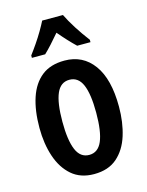

<svg xmlns="http://www.w3.org/2000/svg" viewBox="-117 -838 706 921"><g transform="rotate(-15 236.0 -378.0)"><path d="M433 -272Q433 -194 413 -130Q393 -66 349.5 -28Q306 10 235 10Q168 10 124.5 -27.5Q81 -65 59.5 -129Q38 -193 38 -272Q38 -358 59 -421Q80 -484 123.5 -518.5Q167 -553 237 -553Q328 -553 380.5 -481Q433 -409 433 -272ZM152 -272Q152 -180 172 -132.5Q192 -85 236 -85Q280 -85 300 -132Q320 -179 320 -272Q320 -365 300 -411.5Q280 -458 236 -458Q192 -458 172 -411.5Q152 -365 152 -272ZM287 -766Q303 -733 328.5 -693Q354 -653 381 -618V-606H315Q297 -623 277 -644.5Q257 -666 235 -692Q213 -666 192.5 -643.5Q172 -621 156 -606H90V-618Q106 -639 124.5 -666Q143 -693 158.5 -719.5Q174 -746 184 -766Z"/></g></svg>

Font: Noto Sans Khmer UI ExtraCondensed SemiBold
Style: Regular
Weight: 600
Width: 2
Designer: Danh Hong and the Monotype Design Team
Foundry: Monotype Imaging Inc.
Version: Version 2.002; ttfautohint (v1.8.4.7-5d5b)